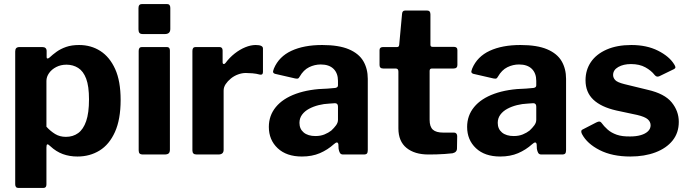

<svg xmlns="http://www.w3.org/2000/svg" viewBox="-20 -762 3397 947"><path d="M188 -530Q210 -530 210 -510V-480Q210 -474 214 -473.5Q218 -473 224 -478Q240 -493 259.5 -507Q279 -521 306 -530.5Q333 -540 370 -540Q429 -540 475 -510.5Q521 -481 548 -421.5Q575 -362 575 -269Q575 -173 547 -111Q519 -49 471 -19.5Q423 10 362 10Q323 10 290 -2Q257 -14 228 -41Q218 -51 213.5 -50Q209 -49 209 -35V148Q209 165 194 165H71Q55 165 55 147V-508Q55 -519 60 -524.5Q65 -530 78 -530H188ZM209 -137Q229 -115 252 -101Q275 -87 305 -87Q340 -87 365.5 -105.5Q391 -124 405 -164.5Q419 -205 419 -272Q419 -337 405 -374Q391 -411 365.5 -427Q340 -443 308 -443Q280 -443 257.5 -431.5Q235 -420 222 -401.5Q209 -383 209 -363V-137Z M818 -24Q818 -11 812 -5.5Q806 0 791 0H686Q673 0 668.5 -5Q664 -10 664 -21V-511Q664 -530 680 -530H803Q818 -530 818 -513ZM820 -619Q820 -594 793 -594H685Q672 -594 667.5 -600Q663 -606 663 -617V-722Q663 -742 680 -742H804Q820 -742 820 -723Z M950 0Q939 0 934 -5Q929 -10 929 -20V-511Q929 -530 945 -530H1062Q1078 -530 1078 -513V-454Q1078 -448 1082.5 -446.5Q1087 -445 1092 -451Q1112 -478 1137.5 -498Q1163 -518 1190 -529Q1217 -540 1241 -540Q1277 -540 1277 -523V-407Q1277 -391 1262 -394Q1244 -399 1225 -400.5Q1206 -402 1192 -402Q1174 -402 1154.5 -395Q1135 -388 1119 -375Q1103 -362 1093 -347Q1083 -332 1083 -315V-23Q1083 0 1057 0H950Z M1627 -51Q1596 -23 1557.5 -6.5Q1519 10 1469 10Q1393 10 1349.5 -31Q1306 -72 1306 -136Q1306 -192 1340.5 -234Q1375 -276 1440 -299.5Q1505 -323 1596 -325L1631 -328Q1636 -328 1641.5 -331Q1647 -334 1647 -342V-363Q1647 -401 1625 -422.5Q1603 -444 1562 -444Q1532 -444 1504.5 -430.5Q1477 -417 1458 -384Q1454 -377 1450.5 -375Q1447 -373 1436 -375L1336 -398Q1330 -400 1327.5 -404.5Q1325 -409 1331 -424Q1356 -483 1417.5 -511.5Q1479 -540 1569 -540Q1651 -540 1700.5 -519Q1750 -498 1772 -460.5Q1794 -423 1794 -373V-22Q1794 -10 1790 -5Q1786 0 1774 0H1672Q1661 0 1656.5 -8Q1652 -16 1650 -28L1649 -50Q1646 -68 1627 -51ZM1647 -236Q1647 -253 1632 -253L1604 -251Q1578 -250 1552 -243.5Q1526 -237 1504.5 -225.5Q1483 -214 1470 -196.5Q1457 -179 1457 -156Q1457 -126 1478 -108.5Q1499 -91 1536 -91Q1561 -91 1580.5 -99Q1600 -107 1614 -118Q1628 -131 1637.5 -144Q1647 -157 1647 -171V-236Z M2110 -424Q2099 -424 2099 -412V-171Q2099 -137 2115 -122.5Q2131 -108 2166 -108H2220Q2227 -108 2231 -103Q2235 -98 2235 -91L2234 -30Q2234 -11 2212 -6Q2194 -4 2173.5 -2.5Q2153 -1 2132.5 -0.5Q2112 0 2093 0Q2025 0 1985 -32.5Q1945 -65 1945 -129V-409Q1945 -424 1932 -424H1871Q1852 -424 1852 -441V-515Q1852 -530 1870 -530H1939Q1948 -530 1949 -541L1963 -693Q1964 -710 1978 -710H2087Q2103 -710 2103 -691V-541Q2103 -531 2113 -531H2218Q2236 -531 2236 -515V-441Q2236 -424 2216 -424Z M2605 -51Q2574 -23 2535.5 -6.5Q2497 10 2447 10Q2371 10 2327.5 -31Q2284 -72 2284 -136Q2284 -192 2318.5 -234Q2353 -276 2418 -299.5Q2483 -323 2574 -325L2609 -328Q2614 -328 2619.5 -331Q2625 -334 2625 -342V-363Q2625 -401 2603 -422.5Q2581 -444 2540 -444Q2510 -444 2482.5 -430.5Q2455 -417 2436 -384Q2432 -377 2428.5 -375Q2425 -373 2414 -375L2314 -398Q2308 -400 2305.5 -404.5Q2303 -409 2309 -424Q2334 -483 2395.5 -511.5Q2457 -540 2547 -540Q2629 -540 2678.5 -519Q2728 -498 2750 -460.5Q2772 -423 2772 -373V-22Q2772 -10 2768 -5Q2764 0 2752 0H2650Q2639 0 2634.5 -8Q2630 -16 2628 -28L2627 -50Q2624 -68 2605 -51ZM2625 -236Q2625 -253 2610 -253L2582 -251Q2556 -250 2530 -243.5Q2504 -237 2482.5 -225.5Q2461 -214 2448 -196.5Q2435 -179 2435 -156Q2435 -126 2456 -108.5Q2477 -91 2514 -91Q2539 -91 2558.5 -99Q2578 -107 2592 -118Q2606 -131 2615.5 -144Q2625 -157 2625 -171V-236Z M3209 -392Q3192 -414 3163 -430Q3134 -446 3092 -446Q3055 -446 3029.5 -431.5Q3004 -417 3004 -392Q3004 -379 3014 -367.5Q3024 -356 3060 -347L3175 -319Q3258 -300 3293 -257Q3328 -214 3328 -161Q3328 -107 3297.5 -69Q3267 -31 3213 -10.5Q3159 10 3089 10Q3000 10 2938 -21.5Q2876 -53 2851 -100Q2847 -107 2847 -113.5Q2847 -120 2853 -123L2921 -158Q2931 -163 2936.5 -162.5Q2942 -162 2946 -157Q2959 -139 2977 -123Q2995 -107 3022 -97.5Q3049 -88 3090 -89Q3118 -89 3140.5 -95.5Q3163 -102 3176 -114.5Q3189 -127 3189 -144Q3189 -161 3175 -173.5Q3161 -186 3123 -195L3020 -217Q2945 -234 2906.5 -270.5Q2868 -307 2868 -366Q2868 -417 2894.5 -456Q2921 -495 2972 -517.5Q3023 -540 3094 -540Q3170 -540 3225.5 -512Q3281 -484 3305 -445Q3309 -439 3311 -432.5Q3313 -426 3304 -421L3232 -386Q3225 -383 3219.5 -384.5Q3214 -386 3209 -392Z"/></svg>

Font: Libre Franklin
Style: Bold
Weight: 700
Designer: Pablo Impallari, Rodrigo Fuenzalida, Nhung Nguyen
Foundry: Impallari Type
Version: Version 3.000